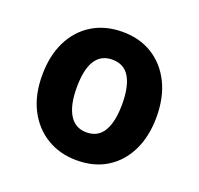

<svg xmlns="http://www.w3.org/2000/svg" viewBox="-98 -617 759 733"><g transform="rotate(20 281.5 -250.5)"><path d="M284 10Q214 10 161 -22.5Q108 -55 78.5 -113Q49 -171 49 -250Q49 -330 78 -388.5Q107 -447 159.5 -479Q212 -511 282 -511Q352 -511 404 -478.5Q456 -446 485 -387.5Q514 -329 514 -250Q514 -171 485.5 -112.5Q457 -54 405.5 -22Q354 10 284 10ZM282 -103Q329 -103 351.5 -141.5Q374 -180 374 -251Q374 -322 351.5 -360Q329 -398 281 -398Q189 -398 189 -251Q189 -180 212.5 -141.5Q236 -103 282 -103Z"/></g></svg>

Font: Noto Sans Armenian SemiCondensed
Style: Bold
Weight: 700
Width: 4
Designer: Monotype Design Team
Foundry: Monotype Imaging Inc.
Version: Version 2.008; ttfautohint (v1.8.4.7-5d5b)